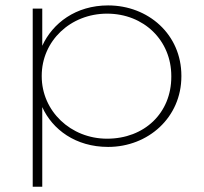

<svg xmlns="http://www.w3.org/2000/svg" viewBox="-20 -536 762 716"><path d="M379.2 -18.8C243.6 -18.8 135.6 -121.8 135.6 -251.5V-253.5C135.6 -383.2 242.6 -485.1 379.2 -485.1C516.8 -485.1 618.8 -385.1 618.8 -252.5V-249.5C618.8 -114.9 518.8 -18.8 379.2 -18.8ZM102 160.4H137.6V-136.6C175.2 -53.5 261.4 11.9 383.2 11.9C532.7 11.9 656.4 -98 656.4 -251.5V-253.5C656.4 -407.9 532.7 -515.8 383.2 -515.8C262.4 -515.8 176.2 -449.5 137.6 -365.3V-504H102Z"/></svg>

Font: Meinily
Style: Regular
Weight: 500
Designer: Paul Hayes
Foundry: Paul Hayes
Version: Version 1.0; ttfautohint (v1.8.4.7-5d5b)